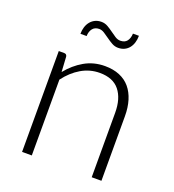

<svg xmlns="http://www.w3.org/2000/svg" viewBox="-127 -791 805 890"><g transform="rotate(20 275.0 -346.0)"><path d="M127.5 -410.5Q162 -453.5 207.2 -479.5Q252.5 -505.5 308 -505.5Q349 -505.5 380.2 -492.5Q411.5 -479.5 432 -455Q452.5 -430.5 463 -396Q473.5 -361.5 473.5 -318V0H425.5V-318Q425.5 -388 393.5 -427.8Q361.5 -467.5 296 -467.5Q247.5 -467.5 205.2 -442.8Q163 -418 130 -374V0H82V-497.5H108.5Q121 -497.5 123 -485ZM333 -640Q355 -640 365.8 -653.8Q376.5 -667.5 377.5 -691H407Q407 -673 402.2 -657.2Q397.5 -641.5 388.2 -630Q379 -618.5 365.5 -612Q352 -605.5 334.5 -605.5Q318 -605.5 303.5 -613.8Q289 -622 275.5 -631.8Q262 -641.5 249.2 -649.8Q236.5 -658 223.5 -658Q202.5 -658 191.2 -643.8Q180 -629.5 179.5 -607H149Q149 -625 154 -640.8Q159 -656.5 168.5 -668Q178 -679.5 191.5 -686Q205 -692.5 222 -692.5Q239 -692.5 253.5 -684.2Q268 -676 281.2 -666.2Q294.5 -656.5 307.2 -648.2Q320 -640 333 -640Z"/></g></svg>

Font: LatoLatin Light
Style: Regular
Weight: 300
Designer: Lukasz Dziedzic with Adam Twardoch and Botio Nikoltchev
Foundry: tyPoland Lukasz Dziedzic
Version: Version 2.015; 2015-08-06; http://www.latofonts.com/